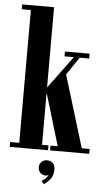

<svg xmlns="http://www.w3.org/2000/svg" viewBox="-61 -789 555 1007"><g transform="rotate(5 216.0 -285.0)"><path d="M14 0V-25.5H62V-724.5H14V-750H182V-327.5L308 -498H259V-523.5H389V-498H339L275.5 -404.5L391 -25.5H432.5V0H226.5V-25.5H264.5L183.5 -295.5L182 -287V-25.5H216V0ZM209.5 179.5 195.5 163Q205 158.5 215.8 148.8Q226.5 139 230 128Q224 133.5 215 133.5Q198 133.5 186.5 121.8Q175 110 175 93Q175 76 186.8 64.5Q198.5 53 215.5 53Q233.5 53 245.8 64.5Q258 76 258 97Q258 133 239.5 152.5Q221 172 209.5 179.5Z"/></g></svg>

Font: Imbue 50pt
Style: Bold
Weight: 700
Designer: Tyler Finck
Foundry: Etcetera Type Company
Version: Version 1.102; ttfautohint (v1.8.3)